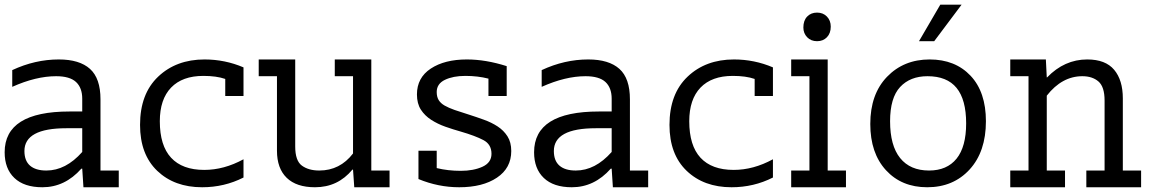

<svg xmlns="http://www.w3.org/2000/svg" viewBox="-26 -789 4893 809"><path d="M25.6 -493.6Q121.8 -538.5 221.8 -538.5Q309 -538.5 353.2 -498.7Q397.4 -459 397.4 -370.5V-70.5H474.4V0H325.6L320.5 -78.2H316.7Q247.4 0 152.6 0Q75.6 0 34.6 -39.1Q-6.4 -78.2 -6.4 -147.4Q-6.4 -319.2 266.7 -319.2H320.5V-373.1Q320.5 -419.2 294.2 -443.6Q267.9 -467.9 210.3 -467.9Q125.6 -467.9 25.6 -423.1ZM253.8 -248.7Q76.9 -248.7 76.9 -152.6Q76.9 -111.5 100.6 -91Q124.4 -70.5 169.2 -70.5Q251.3 -70.5 320.5 -148.7V-248.7Z M1000 -41Q919.2 0 825.6 0Q709 0 636.5 -69.2Q564.1 -138.5 564.1 -262.8Q564.1 -393.6 640.4 -466Q716.7 -538.5 835.9 -538.5Q921.8 -538.5 1000 -505.1V-384.6H923.1V-456.4Q885.9 -469.2 830.8 -469.2Q742.3 -469.2 694.9 -419.9Q647.4 -370.5 647.4 -278.2Q647.4 -175.6 694.9 -124.4Q742.3 -73.1 834.6 -73.1Q917.9 -73.1 1000 -117.9Z M1461.5 -467.9H1384.6V-538.5H1538.5V-70.5H1615.4V0H1466.7L1461.5 -74.4H1459Q1397.4 0 1301.3 0Q1223.1 0 1182.1 -39.7Q1141 -79.5 1141 -153.8V-467.9H1064.1V-538.5H1217.9V-171.8Q1217.9 -111.5 1246.2 -91Q1274.4 -70.5 1319.2 -70.5Q1406.4 -70.5 1461.5 -142.3Z M1730.8 -391Q1730.8 -461.5 1789.1 -500Q1847.4 -538.5 1941 -538.5Q2020.5 -538.5 2109 -510.3V-384.6H2032.1V-457.7Q1987.2 -469.2 1934.6 -469.2Q1883.3 -469.2 1848.7 -452.6Q1814.1 -435.9 1814.1 -401.3Q1814.1 -380.8 1822.4 -367.3Q1830.8 -353.8 1847.4 -344.2Q1864.1 -334.6 1889.7 -325.6Q1915.4 -316.7 1948.7 -306.4Q1980.8 -296.2 2012.8 -284.6Q2044.9 -273.1 2070.5 -256.4Q2096.2 -239.7 2112.2 -214.7Q2128.2 -189.7 2128.2 -152.6Q2128.2 -80.8 2067.9 -40.4Q2007.7 0 1909 0Q1820.5 0 1737.2 -34.6V-153.8H1814.1V-80.8Q1861.5 -69.2 1915.4 -69.2Q1969.2 -69.2 2007.1 -86.5Q2044.9 -103.8 2044.9 -141Q2044.9 -180.8 2010.9 -198.7Q1976.9 -216.7 1915.4 -234.6Q1883.3 -243.6 1850.6 -255.1Q1817.9 -266.7 1791 -284Q1764.1 -301.3 1747.4 -326.9Q1730.8 -352.6 1730.8 -391Z M2256.4 -493.6Q2352.6 -538.5 2452.6 -538.5Q2539.7 -538.5 2584 -498.7Q2628.2 -459 2628.2 -370.5V-70.5H2705.1V0H2556.4L2551.3 -78.2H2547.4Q2478.2 0 2383.3 0Q2306.4 0 2265.4 -39.1Q2224.4 -78.2 2224.4 -147.4Q2224.4 -319.2 2497.4 -319.2H2551.3V-373.1Q2551.3 -419.2 2525 -443.6Q2498.7 -467.9 2441 -467.9Q2356.4 -467.9 2256.4 -423.1ZM2484.6 -248.7Q2307.7 -248.7 2307.7 -152.6Q2307.7 -111.5 2331.4 -91Q2355.1 -70.5 2400 -70.5Q2482.1 -70.5 2551.3 -148.7V-248.7Z M3230.8 -41Q3150 0 3056.4 0Q2939.7 0 2867.3 -69.2Q2794.9 -138.5 2794.9 -262.8Q2794.9 -393.6 2871.2 -466Q2947.4 -538.5 3066.7 -538.5Q3152.6 -538.5 3230.8 -505.1V-384.6H3153.8V-456.4Q3116.7 -469.2 3061.5 -469.2Q2973.1 -469.2 2925.6 -419.9Q2878.2 -370.5 2878.2 -278.2Q2878.2 -175.6 2925.6 -124.4Q2973.1 -73.1 3065.4 -73.1Q3148.7 -73.1 3230.8 -117.9Z M3307.7 -70.5H3384.6V-467.9H3307.7V-538.5H3461.5V-70.5H3538.5V0H3307.7ZM3359 -673.1Q3359 -702.6 3375 -719.2Q3391 -735.9 3416.7 -735.9Q3442.3 -735.9 3458.3 -719.2Q3474.4 -702.6 3474.4 -676.9Q3474.4 -648.7 3458.3 -632.1Q3442.3 -615.4 3416.7 -615.4Q3391 -615.4 3375 -632.1Q3359 -648.7 3359 -673.1Z M3641 -266.7Q3641 -392.3 3711.5 -465.4Q3782.1 -538.5 3891 -538.5Q3998.7 -538.5 4063.5 -469.9Q4128.2 -401.3 4128.2 -278.2Q4128.2 -150 4059.6 -75Q3991 0 3880.8 0Q3773.1 0 3707.1 -71.8Q3641 -143.6 3641 -266.7ZM3724.4 -278.2Q3724.4 -175.6 3766.7 -123.1Q3809 -70.5 3888.5 -70.5Q3964.1 -70.5 4004.5 -120.5Q4044.9 -170.5 4044.9 -269.2Q4044.9 -369.2 4004.5 -418.6Q3964.1 -467.9 3882.1 -467.9Q3809 -467.9 3766.7 -422.4Q3724.4 -376.9 3724.4 -278.2ZM3935.9 -769.2H4025.6L3910.3 -615.4H3846.2Z M4230.8 -70.5H4307.7V-467.9H4230.8V-538.5H4380.8L4384.6 -462.8H4385.9Q4459 -538.5 4555.1 -538.5Q4632.1 -538.5 4668.6 -494.9Q4705.1 -451.3 4705.1 -374.4V-70.5H4782.1V0H4551.3V-70.5H4628.2V-365.4Q4628.2 -423.1 4602.6 -445.5Q4576.9 -467.9 4534.6 -467.9Q4448.7 -467.9 4384.6 -385.9V-70.5H4461.5V0H4230.8Z"/></svg>

Font: Slabo 13px
Style: Regular
Weight: 400
Designer: John Hudson
Foundry: Tiro Typeworks Ltd.
Version: Version 1.02 Build 005a